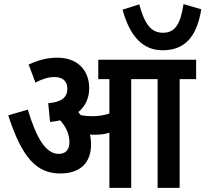

<svg xmlns="http://www.w3.org/2000/svg" viewBox="-20 -912 997 932"><path d="M957 -867 871 -892C856 -799 833 -753 771 -753C713 -753 682 -795 656 -891L575 -865C612 -729 678 -668 769 -668C870 -668 934 -724 957 -867ZM422 -210C422 -228 420 -244 417 -259C424 -258 432 -258 439 -258C464 -258 487 -260 511 -268V0H617V-528H745V0H852V-528H932V-622H457V-528H511V-361C484 -352 459 -348 427 -348C407 -348 389 -350 372 -353C368 -358 364 -363 360 -368C393 -395 413 -434 413 -484C413 -570 357 -632 259 -632C202 -632 160 -617 119 -599L152 -511C183 -528 214 -538 244 -538C283 -538 307 -519 307 -481C307 -440 279 -416 214 -411L223 -320C240 -322 257 -324 272 -328C299 -298 317 -263 317 -221C317 -185 298 -165 265 -165C203 -165 157 -240 115 -380L20 -352C88 -142 160 -70 273 -70C367 -70 422 -120 422 -210Z"/></svg>

Font: Noto Sans Devanagari UI Condensed SemiBold
Style: Regular
Weight: 600
Width: 3
Designer: Jelle Bosma - Monotype Design Team
Foundry: Monotype Imaging Inc.
Version: Version 2.003